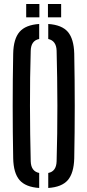

<svg xmlns="http://www.w3.org/2000/svg" viewBox="-20 -926 434 953"><path d="M174.5 7Q107 2.5 77 -32.2Q47 -67 45.5 -140Q40.5 -400 45.5 -660Q47 -733 77 -767.8Q107 -802.5 174.5 -807V-732.5Q134 -724.5 132.5 -674.5Q128.5 -542.5 128.8 -401.8Q129 -261 132.5 -125.5Q134 -75.5 174.5 -67.5ZM219.5 7V-67.5Q259.5 -75 261 -125.5Q265 -261 264.8 -401.8Q264.5 -542.5 261 -674.5Q259.5 -723.5 219.5 -732.5V-807Q287 -802.5 316.8 -767.8Q346.5 -733 348.5 -660Q353.5 -399.5 348.5 -140Q346.5 -67 316.8 -32.2Q287 2.5 219.5 7ZM218 -840V-906H283.5V-840ZM110 -840V-906H175.5V-840Z"/></svg>

Font: Big Shoulders Stencil Display SemiBold
Style: Regular
Weight: 600
Designer: Patric King
Foundry: XO Type Co
Version: Version 1.000